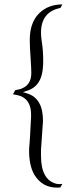

<svg xmlns="http://www.w3.org/2000/svg" viewBox="-20 -726 310 871"><path d="M237 125Q172 125 136 67Q111 24 112 -48Q114 -69 116 -102Q118 -135 120 -178Q121 -188 121 -195Q121 -202 121 -206Q121 -273 71 -291Q65 -293 57 -295Q49 -297 39 -298L49 -317Q58 -319 66 -320.5Q74 -322 80 -325Q122 -342 122 -395Q122 -413 119 -459Q117 -488 116 -509Q115 -530 115 -544Q115 -623 157 -665Q198 -706 263 -706L254 -690Q166 -672 166 -578Q166 -561 169 -541Q173 -516 174.5 -493Q176 -470 176 -450Q176 -415 170 -389Q157 -334 108 -316L84 -308L104 -302Q176 -279 175 -176L166 -47V-19Q166 91 237 108Q240 109 248 109Q252 109 255.5 109Q259 109 263 108L254 124Q250 125 246 125Q242 125 237 125Z"/></svg>

Font: Gideon Roman
Style: Regular
Weight: 400
Designer: Robert E. Leuschke
Foundry: Robert E. Leuschke
Version: Version 2.010